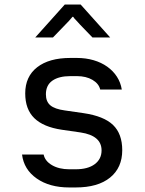

<svg xmlns="http://www.w3.org/2000/svg" viewBox="-20 -815 640 845"><path d="M285 10Q198 10 141.5 -29.5Q85 -69 77 -135H172Q178 -106 209 -88Q240 -70 285 -70H313Q367 -70 397 -92.5Q427 -115 427 -153Q427 -218 335 -232L252 -244Q171 -256 131 -295Q91 -334 91 -404Q91 -478 143.5 -519Q196 -560 290 -560H318Q358 -560 392 -550Q426 -540 452 -521.5Q478 -503 494.5 -477.5Q511 -452 516 -421H421Q415 -447 387 -463.5Q359 -480 318 -480H290Q239 -480 210.5 -460Q182 -440 182 -400Q182 -368 201.5 -351.5Q221 -335 265 -329L348 -317Q437 -304 477.5 -265Q518 -226 518 -154Q518 -77 464.5 -33.5Q411 10 313 10ZM265 -795H335L465 -650H387L332 -707Q323 -717 317.5 -723Q312 -729 308 -733Q304 -738 302 -741H299Q297 -738 293 -734Q289 -729 283.5 -723Q278 -717 269 -708L213 -650H135Z"/></svg>

Font: JetBrainsMono NF
Style: Regular
Weight: 400
Monospace: yes
Designer: Philipp Nurullin, Konstantin Bulenkov
Foundry: JetBrains
Version: Version 1.0.2; ttfautohint (v1.8.3)